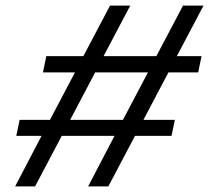

<svg xmlns="http://www.w3.org/2000/svg" viewBox="-20 -664 745 684"><path d="M34 0 128 -180H38L50 -237H158L247 -406H133L145 -464H277L372 -644H444L349 -464H537L632 -644H705L610 -464H698L686 -406H580L491 -237H603L591 -180H461L366 0H294L388 -180H200L105 0ZM230 -237H418L507 -406H319Z"/></svg>

Font: Kanit Light
Style: Italic
Weight: 300
Italic angle: -12°
Designer: Katatrad Team
Foundry: CadsonDemak
Version: Version 2.000; ttfautohint (v1.8.3)